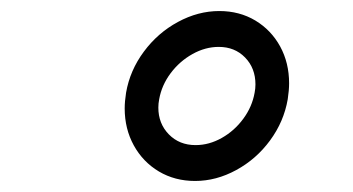

<svg xmlns="http://www.w3.org/2000/svg" viewBox="-20 -758 640 348"><path d="M206 -561.5Q206 -574 208.5 -590Q215.5 -630.5 240.8 -664.5Q266 -698.5 302.5 -718.2Q339 -738 377.5 -738Q414 -738 442.8 -720.8Q471.5 -703.5 487.8 -673.8Q504 -644 504 -607Q504 -594.5 501.5 -578Q494.5 -537.5 469.5 -503.5Q444.5 -469.5 408.2 -449.8Q372 -430 333.5 -430Q297 -430 268 -447.2Q239 -464.5 222.5 -494.5Q206 -524.5 206 -561.5ZM441.5 -590Q443 -597.5 443 -605Q443 -634.5 424.2 -653.8Q405.5 -673 376.5 -673Q352 -673 328.8 -660Q305.5 -647 289.2 -625.2Q273 -603.5 268.5 -578Q267 -570.5 267 -563Q267 -534 286 -514.5Q305 -495 334.5 -495Q359 -495 382 -508Q405 -521 421 -542.8Q437 -564.5 441.5 -590Z"/></svg>

Font: JuliaMono
Style: Italic
Weight: 400
Italic angle: -9°
Monospace: yes
Designer: cormullion
Foundry: corm
Version: Version 0.057; ttfautohint (v1.8.4)